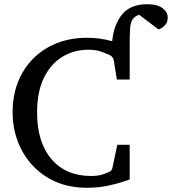

<svg xmlns="http://www.w3.org/2000/svg" viewBox="-20 -864 806 900"><path d="M766.1 -782.2Q766.1 -760.3 755.4 -748Q744.6 -735.8 733.9 -731Q723.1 -726.1 723.1 -726.1L631.8 -794.9Q609.4 -786.6 600.3 -771.5Q591.3 -756.3 589.6 -727.5Q587.9 -698.7 587.9 -647.9V-491.2H527.8L513.2 -582Q512.7 -588.9 506.6 -595.9Q500.5 -603 496.1 -605Q484.9 -610.4 458.3 -620.6Q431.6 -630.9 394 -630.9Q326.2 -630.9 271.7 -597.4Q217.3 -564 185.5 -498.5Q153.8 -433.1 153.8 -336.9Q153.8 -197.3 221.2 -118.2Q288.6 -39.1 407.2 -39.1Q442.4 -39.1 464.4 -47.4Q486.3 -55.7 487.8 -56.2Q503.4 -62 506.8 -76.2L529.8 -185.1H587.9V-22.9Q585.4 -22 556.9 -12.2Q528.3 -2.4 483.9 6.8Q439.5 16.1 388.2 16.1Q304.2 16.1 239.3 -12.9Q174.3 -42 129.6 -91.8Q85 -141.6 62 -204.8Q39.1 -268.1 39.1 -336.9Q39.1 -440.4 83 -519.3Q127 -598.1 205.8 -642.6Q284.7 -687 389.2 -687Q446.8 -687 505.9 -670.9Q512.7 -746.1 551.3 -795.2Q589.8 -844.2 670.9 -844.2Q717.3 -844.2 741.7 -825.9Q766.1 -807.6 766.1 -782.2Z"/></svg>

Font: Charis
Style: Regular
Weight: 400
Designer: Walt Agee, Miriam Martin, Annie Olsen, Victor Gaultney, Lorna Priest, Alan Ward, Bob Hallissy, Martin Hosken, Sharon Cor
Foundry: SIL Global
Version: Version 7.000